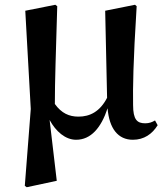

<svg xmlns="http://www.w3.org/2000/svg" viewBox="-20 -570 692 805"><path d="M299 16C361 16 404 -34 431 -116C438 -31 475 16 537 16C584 16 618 -8 641 -45L630 -65C618 -58 606 -53 589 -53C555 -53 538 -68 538 -130C537 -203 538 -305 553 -544L546 -550L421 -525L429 -160C399 -102 357 -81 309 -81C270 -81 238 -95 210 -134C210 -233 214 -334 220 -544L212 -550L86 -525L109 -113L84 209L92 215L218 188L188 -67C214 -19 254 16 299 16Z"/></svg>

Font: Noto Serif KR
Style: Bold
Weight: 700
Designer: Ryoko NISHIZUKA 西塚涼子 (kana & ideographs); Frank Grießhammer (Latin, Greek & Cyrillic); Wenlong ZHANG 张文龙 (bopomofo); San
Foundry: Adobe
Version: Version 2.001;hotconv 1.1.0;makeotfexe 2.6.0